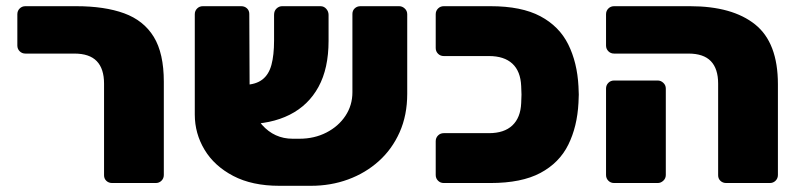

<svg xmlns="http://www.w3.org/2000/svg" viewBox="-20 -591 2580 620"><path d="M342 0Q331 0 323.5 -7Q316 -14 316 -25V-321Q316 -369 292.5 -393.5Q269 -418 220 -418H62Q51 -418 43.5 -425.5Q36 -433 36 -444V-545Q36 -556 43.5 -563.5Q51 -571 62 -571H226Q318 -571 381 -548Q444 -525 476.5 -472Q509 -419 509 -327V-26Q509 -15 501.5 -7.5Q494 0 483 0Z M947 -143Q995 -143 1034 -163Q1073 -183 1095.5 -217Q1118 -251 1118 -293V-546Q1118 -557 1125.5 -564Q1133 -571 1144 -571H1269Q1279 -571 1287 -563.5Q1295 -556 1295 -545V-288Q1295 -219 1270.5 -164Q1246 -109 1203 -70.5Q1160 -32 1104 -11.5Q1048 9 984 9H882Q794 9 733 -23Q672 -55 640.5 -107.5Q609 -160 609 -221V-545Q609 -556 616.5 -563.5Q624 -571 635 -571H759Q770 -571 777.5 -564Q785 -557 785 -546L786 -316Q786 -233 826 -188Q866 -143 925 -143ZM771 -190V-317Q806 -318 827 -334Q848 -350 856.5 -381.5Q865 -413 865 -460V-543Q865 -556 873 -563.5Q881 -571 891 -571H1015Q1026 -571 1033.5 -562.5Q1041 -554 1041 -543V-459Q1041 -370 1008.5 -310.5Q976 -251 915.5 -220.5Q855 -190 771 -190Z M1413 0Q1402 0 1394.5 -7.5Q1387 -15 1387 -26V-135Q1387 -146 1394.5 -153.5Q1402 -161 1413 -161H1559Q1608 -161 1634.5 -186Q1661 -211 1663 -258Q1664 -274 1664 -285.5Q1664 -297 1663 -313Q1661 -361 1634.5 -385.5Q1608 -410 1559 -410H1413Q1402 -410 1394.5 -417.5Q1387 -425 1387 -436V-545Q1387 -556 1394.5 -563.5Q1402 -571 1413 -571H1564Q1664 -571 1725 -538.5Q1786 -506 1815 -447.5Q1844 -389 1848 -312Q1849 -295 1849 -285.5Q1849 -276 1848 -259Q1844 -182 1815 -123.5Q1786 -65 1725 -32.5Q1664 0 1564 0Z M2325 0Q2314 0 2306.5 -7Q2299 -14 2299 -25V-321Q2299 -369 2275.5 -393.5Q2252 -418 2203 -418H1963Q1952 -418 1944.5 -425.5Q1937 -433 1937 -444V-545Q1937 -556 1944.5 -563.5Q1952 -571 1963 -571H2208Q2345 -571 2418.5 -512Q2492 -453 2492 -319V-26Q2492 -15 2484.5 -7.5Q2477 0 2466 0ZM1963 0Q1952 0 1944.5 -7.5Q1937 -15 1937 -26V-305Q1937 -316 1944.5 -323.5Q1952 -331 1963 -331H2104Q2114 -331 2122 -323.5Q2130 -316 2130 -305V-26Q2130 -15 2122 -7.5Q2114 0 2104 0Z"/></svg>

Font: Rubik ExtraBold
Style: Regular
Weight: 800
Designer: Hubert and Fischer
Foundry: Hubert and Fischer
Version: Version 2.300;gftools[0.9.30]